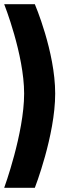

<svg xmlns="http://www.w3.org/2000/svg" viewBox="-24 -775 304 915"><path d="M142 120C142 120 239 -129 239 -329C239 -529 142 -755 142 -755H-4C-4 -755 91 -515 91 -329C91 -140 -4 120 -4 120Z"/></svg>

Font: TitilliumMaps29L
Style: 999 wt
Weight: 900
Designer: Campivisivi
Foundry: Accademia di Belle Arti di Urbino and students of MA course of Visual design